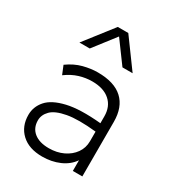

<svg xmlns="http://www.w3.org/2000/svg" viewBox="-184 -859 892 981"><g transform="rotate(30 262.0 -368.5)"><path d="M216.5 15Q138 15 93.8 -26.2Q49.5 -67.5 49.5 -135Q49.5 -183 82.2 -220.5Q115 -258 189.8 -275.5Q264.5 -293 389.5 -281.5V-322Q389.5 -380 352 -413Q314.5 -446 247.5 -446Q209.5 -446 172 -434.5Q134.5 -423 97.5 -396L77 -446Q120 -477 164.5 -488.5Q209 -500 248.5 -500Q347 -500 396.2 -454.2Q445.5 -408.5 445.5 -322V0H389.5V-63Q363.5 -25 317.5 -5Q271.5 15 216.5 15ZM105.5 -135Q105.5 -90 137 -64.5Q168.5 -39 224.5 -39Q271.5 -39 308.8 -56.8Q346 -74.5 367.8 -105.2Q389.5 -136 389.5 -175V-232Q282 -243 219.8 -231.5Q157.5 -220 131.5 -193.8Q105.5 -167.5 105.5 -135ZM90.5 -585 220.5 -752H282.5L404.5 -585H344.5L250.5 -713L151.5 -585Z"/></g></svg>

Font: Geologica Thin
Style: Regular
Weight: 100
Designer: Sindre Bremnes, Frode Helland
Foundry: Monokrom Skriftforlag AS
Version: Version 1.010; ttfautohint (v1.8.4.7-5d5b);gftools[0.9.28]